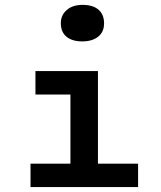

<svg xmlns="http://www.w3.org/2000/svg" viewBox="-20 -760 654 780"><path d="M314 -591.8Q273.4 -591.8 250.2 -610.8Q227.1 -629.9 227.1 -666Q227.1 -698.2 251 -719.2Q274.9 -740.2 314.9 -740.2Q357.4 -740.2 380.1 -720.7Q402.8 -701.2 402.8 -665Q402.8 -630.4 378.9 -611.1Q355 -591.8 314 -591.8ZM104 -95.2H266.1V-376H124V-471.2H377.9V-95.2H541V0H104Z"/></svg>

Font: IntelOne Mono Medium
Style: Regular
Weight: 500
Designer: Fred Shallcrass
Foundry: Frere-Jones Type LLC
Version: Version 1.200;hotconv 1.1.0;makeotfexe 2.6.0;FJTRelease1.2